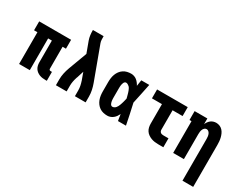

<svg xmlns="http://www.w3.org/2000/svg" viewBox="-97 -1324 2695 2127"><g transform="rotate(30 1250.0 -260.0)"><path d="M431 8Q411 8 391.5 5.5Q372 3 354 -4Q336 -11 320 -23Q304 -35 293.5 -51.5Q283 -68 278.5 -87.5Q274 -107 274 -126V-406H226V0H89V-406H46V-520H454V-406H411V-126Q411 -122 412 -118Q413 -114 416 -111Q419 -108 423 -107Q427 -106 431 -106H448V8Z M560 0V-74Q560 -114 568.5 -154Q577 -194 591 -232L679 -469L627 -610Q617 -638 613 -668Q609 -698 609 -728V-735H746V-728Q746 -708 747 -688Q748 -668 755 -649L909 -232Q923 -194 931.5 -154Q940 -114 940 -74V0H803V-74Q803 -102 797.5 -129.5Q792 -157 783 -184V-185Q782 -187 781.5 -189Q781 -191 780 -193L748 -281L721 -195Q719 -191 717.5 -187Q716 -183 715 -179Q707 -154 702 -127Q697 -100 697 -74V0Z M1220 8Q1194 8 1168.5 2Q1143 -4 1121.5 -18.5Q1100 -33 1084.5 -54Q1069 -75 1060 -99Q1051 -123 1047.5 -148.5Q1044 -174 1044 -200V-320Q1044 -346 1047.5 -371.5Q1051 -397 1060 -421Q1069 -445 1084.5 -466Q1100 -487 1121.5 -501.5Q1143 -516 1168.5 -522Q1194 -528 1220 -528Q1239 -528 1258 -521.5Q1277 -515 1292 -503Q1307 -491 1319 -475.5Q1331 -460 1340 -443Q1343 -462 1346 -481.5Q1349 -501 1352 -520H1454Q1440 -456 1427.5 -391.5Q1415 -327 1400 -263Q1416 -198 1429 -132Q1442 -66 1456 0H1354Q1350 -20 1347 -40.5Q1344 -61 1341 -82Q1332 -64 1320.5 -47.5Q1309 -31 1293.5 -18.5Q1278 -6 1259 1Q1240 8 1220 8ZM1220 -106Q1232 -106 1243 -112Q1254 -118 1262 -127Q1270 -136 1275.5 -147Q1281 -158 1285.5 -169.5Q1290 -181 1293.5 -192.5Q1297 -204 1300.5 -216Q1304 -228 1306.5 -239.5Q1309 -251 1312 -263Q1309 -275 1306 -286.5Q1303 -298 1300 -309Q1297 -320 1293.5 -331.5Q1290 -343 1285.5 -354Q1281 -365 1275.5 -375.5Q1270 -386 1261.5 -394Q1253 -402 1242 -408Q1231 -414 1220 -414Q1210 -414 1203 -407.5Q1196 -401 1192.5 -392.5Q1189 -384 1186.5 -375Q1184 -366 1183 -357Q1182 -348 1181.5 -338.5Q1181 -329 1181 -320V-200Q1181 -191 1181.5 -181.5Q1182 -172 1183 -163Q1184 -154 1186.5 -145Q1189 -136 1192.5 -127.5Q1196 -119 1203 -112.5Q1210 -106 1220 -106Z M1870 0Q1846 0 1823 -3Q1800 -6 1778.5 -14Q1757 -22 1737.5 -35.5Q1718 -49 1705 -68.5Q1692 -88 1687 -111Q1682 -134 1682 -157V-406H1554V-520H1946V-406H1818V-157Q1818 -147 1822 -138Q1826 -129 1833.5 -123.5Q1841 -118 1850.5 -116Q1860 -114 1870 -114H1934V0Z M2303 215V-320Q2303 -335 2301 -350Q2299 -365 2293.5 -379Q2288 -393 2276.5 -403.5Q2265 -414 2250 -414Q2235 -414 2223.5 -403.5Q2212 -393 2206.5 -379Q2201 -365 2199 -350Q2197 -335 2197 -320V0H2060V-406H2034V-520H2197V-447Q2204 -464 2214.5 -479Q2225 -494 2239.5 -505.5Q2254 -517 2272 -522.5Q2290 -528 2308 -528Q2331 -528 2353 -519Q2375 -510 2390.5 -493Q2406 -476 2415.5 -455Q2425 -434 2430.5 -411.5Q2436 -389 2438 -366Q2440 -343 2440 -320V215Z"/></g></svg>

Font: Iosevka Curly Slab Heavy
Style: Regular
Weight: 900
Monospace: yes
Designer: Belleve Invis
Foundry: Belleve Invis
Version: Version 22.1.2; ttfautohint (v1.8.4)